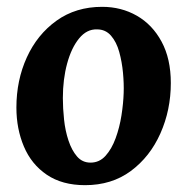

<svg xmlns="http://www.w3.org/2000/svg" viewBox="-20 -531 555 562"><path d="M279 -511Q335 -511 380.5 -485Q426 -459 453 -409Q480 -359 480 -288Q480 -209 449.5 -140.5Q419 -72 363 -30.5Q307 11 229 11Q162 11 117 -19.5Q72 -50 50 -102Q28 -154 28 -216Q28 -296 58.5 -363Q89 -430 145.5 -470.5Q202 -511 279 -511ZM264 -445Q234 -446 211.5 -418.5Q189 -391 176.5 -345Q164 -299 164 -244Q164 -214 167.5 -181Q171 -148 180.5 -119.5Q190 -91 205.5 -73Q221 -55 245 -55Q271 -55 289 -75Q307 -95 318.5 -126.5Q330 -158 335.5 -193Q341 -228 342 -259Q343 -286 340 -318Q337 -350 329 -379Q321 -408 305 -426.5Q289 -445 264 -445Z"/></svg>

Font: Lora
Style: Bold Italic
Weight: 700
Italic angle: -3°
Designer: Olga Karpushina, Alexei Vanyashin (Cyrillic)
Foundry: Cyreal
Version: Version 3.004